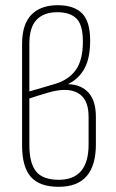

<svg xmlns="http://www.w3.org/2000/svg" viewBox="-20 -711 445 739"><path d="M206 8Q132 8 98.5 -30.5Q65 -69 65 -151V-541Q65 -618 101 -654.5Q137 -691 202 -691Q264 -691 295.5 -660Q327 -629 327 -555Q327 -488 305.5 -448Q284 -408 243 -388V-387Q294 -385 321.5 -353.5Q349 -322 349 -262V-155Q349 8 206 8ZM93 -359 192 -388Q245 -404 272 -442Q299 -480 299 -551Q299 -615 274.5 -639.5Q250 -664 200 -664Q149 -664 121 -635Q93 -606 93 -543ZM206 -19Q321 -19 321 -155V-261Q321 -315 296.5 -340Q272 -365 228 -365Q201 -365 163.5 -354Q126 -343 93 -332V-153Q93 -83 119 -51Q145 -19 206 -19Z"/></svg>

Font: Sofia Sans Cond ExtraLight
Style: Regular
Weight: 200
Width: 3
Designer: Botio Nikoltchev, Ani Petrova
Foundry: lettersoup
Version: Version 4.100; ttfautohint (v1.8.3)